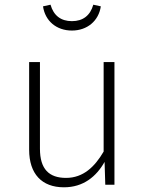

<svg xmlns="http://www.w3.org/2000/svg" viewBox="-20 -786 616 817"><path d="M286 -656C351 -656 400 -697 409 -759L377 -766C364 -720 333 -696 286 -696C239 -696 208 -720 195 -766L163 -759C172 -697 220 -656 286 -656ZM467 -522H421V-141C383 -76 334 -29 261 -29C189 -29 150 -66 150 -153V-522H104V-149C104 -46 158 11 252 11C335 11 390 -35 425 -97L428 0H467Z"/></svg>

Font: Fira Sans ExtraLight
Style: Regular
Weight: 200
Designer: bBox Type GmbH & Carrois Corporate GbR & Edenspiekermann AG
Foundry: bBox Type GmbH & Carrois Corporate GbR & Edenspiekermann AG
Version: Version 4.300;PS 004.300;hotconv 1.0.88;makeotf.lib2.5.64775